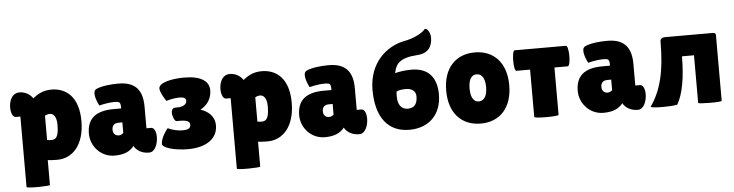

<svg xmlns="http://www.w3.org/2000/svg" viewBox="-51 -961 5348 1398"><g transform="rotate(-5 2623.0 -261.5)"><path d="M94 -333V182C94 193 265 190 265 182V0L281 2C292 3 309 4 336 4C445 4 534 -86 534 -262C534 -441 441 -509 336 -509C272 -509 234 -484 199 -457C199 -458 168 -509 102 -509C5 -509 11 -333 60 -333ZM358 -249C358 -137 323 -138 273 -146V-323C302 -342 358 -346 358 -249Z M1001 -168V-326C1001 -442 954 -510 826 -510C770 -510 706 -504 663 -485C650 -478 646 -467 646 -452C646 -433 653 -410 660 -393C664 -382 669 -372 674 -363L709 -371C730 -375 759 -379 788 -379C821 -379 830 -373 830 -338V-328H775C642 -328 580 -273 580 -165C580 -73 653 10 753 10C822 10 865 -9 896 -48C901 -37 909 -27 919 -19C936 -4 963 10 1006 10C1049 10 1071 -50 1071 -99C1071 -136 1058 -168 1035 -168ZM754 -179C754 -207 769 -226 802 -226H830V-149C820 -139 809 -134 796 -134C773 -134 754 -148 754 -179Z M1103 -45C1103 -14 1199 10 1288 10C1434 10 1507 -56 1507 -144C1507 -213 1460 -250 1405 -269C1456 -296 1488 -344 1488 -404C1488 -468 1432 -512 1306 -512C1216 -512 1120 -491 1120 -448C1120 -417 1163 -354 1163 -354C1190 -362 1227 -370 1258 -370C1296 -370 1307 -359 1307 -341C1307 -313 1272 -300 1245 -300L1220 -299C1202 -298 1195 -281 1195 -264C1195 -238 1210 -201 1224 -201H1256C1306 -199 1321 -188 1321 -165C1321 -139 1300 -130 1262 -130C1228 -130 1185 -140 1155 -155C1153 -155 1103 -91 1103 -45Z M1631 -333V182C1631 193 1802 190 1802 182V0L1818 2C1829 3 1846 4 1873 4C1982 4 2071 -86 2071 -262C2071 -441 1978 -509 1873 -509C1809 -509 1771 -484 1736 -457C1736 -458 1705 -509 1639 -509C1542 -509 1548 -333 1597 -333ZM1895 -249C1895 -137 1860 -138 1810 -146V-323C1839 -342 1895 -346 1895 -249Z M2538 -168V-326C2538 -442 2491 -510 2363 -510C2307 -510 2243 -504 2200 -485C2187 -478 2183 -467 2183 -452C2183 -433 2190 -410 2197 -393C2201 -382 2206 -372 2211 -363L2246 -371C2267 -375 2296 -379 2325 -379C2358 -379 2367 -373 2367 -338V-328H2312C2179 -328 2117 -273 2117 -165C2117 -73 2190 10 2290 10C2359 10 2402 -9 2433 -48C2438 -37 2446 -27 2456 -19C2473 -4 2500 10 2543 10C2586 10 2608 -50 2608 -99C2608 -136 2595 -168 2572 -168ZM2291 -179C2291 -207 2306 -226 2339 -226H2367V-149C2357 -139 2346 -134 2333 -134C2310 -134 2291 -148 2291 -179Z M3011 -527C3095 -532 3123 -583 3123 -646C3123 -679 3102 -716 3083 -712C3054 -676 2985 -648 2930 -638C2795 -613 2665 -500 2665 -302C2665 -106 2749 10 2908 10C3051 10 3144 -81 3144 -229C3144 -344 3090 -425 2960 -425C2916 -425 2871 -419 2840 -410C2852 -477 2884 -519 3011 -527ZM2980 -228C2980 -177 2960 -144 2910 -144C2861 -144 2837 -183 2837 -235C2837 -242 2837 -267 2838 -275C2851 -284 2880 -288 2908 -288C2951 -288 2980 -267 2980 -228Z M3199 -250C3199 -85 3290 10 3430 10C3569 10 3660 -85 3660 -250C3660 -415 3569 -510 3430 -510C3290 -510 3199 -415 3199 -250ZM3370 -251C3370 -330 3401 -350 3430 -350C3457 -350 3491 -330 3491 -251C3491 -172 3457 -152 3430 -152C3401 -152 3370 -172 3370 -251Z M3999 -350H4096C4121 -350 4120 -500 4096 -500H3721C3699 -500 3698 -350 3721 -350H3821V-4C3821 8 3999 8 3999 -4Z M4574 -168V-326C4574 -442 4527 -510 4399 -510C4343 -510 4279 -504 4236 -485C4223 -478 4219 -467 4219 -452C4219 -433 4226 -410 4233 -393C4237 -382 4242 -372 4247 -363L4282 -371C4303 -375 4332 -379 4361 -379C4394 -379 4403 -373 4403 -338V-328H4348C4215 -328 4153 -273 4153 -165C4153 -73 4226 10 4326 10C4395 10 4438 -9 4469 -48C4474 -37 4482 -27 4492 -19C4509 -4 4536 10 4579 10C4622 10 4644 -50 4644 -99C4644 -136 4631 -168 4608 -168ZM4327 -179C4327 -207 4342 -226 4375 -226H4403V-149C4393 -139 4382 -134 4369 -134C4346 -134 4327 -148 4327 -179Z M5019 -2C5019 7 5191 8 5191 -2V-484C5191 -492 5184 -500 5172 -500C5093 -500 4872 -500 4819 -500C4800 -500 4785 -491 4785 -472C4785 -249 4749 -115 4672 -4C4684 11 4867 5 4867 -4C4908 -73 4931 -194 4931 -350H5019Z"/></g></svg>

Font: Lilita 2
Style: Regular
Weight: 400
Designer: Juan Montoreano
Foundry: Juan Montoreano
Version: Version 2.001